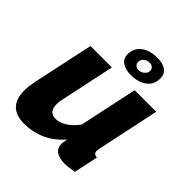

<svg xmlns="http://www.w3.org/2000/svg" viewBox="-201 -864 1008 1008"><g transform="rotate(45 303.0 -360.0)"><path d="M139 10Q16 10 16 -116Q16 -133 18.5 -150.5Q21 -168 25 -189L97 -525H256L192 -224Q187 -202 187 -185Q187 -125 237 -125Q256 -125 275 -132.5Q294 -140 315 -157Q336 -174 356 -201L425 -525H585L512 -180Q511 -174 510 -169Q509 -164 509 -159Q509 -136 535 -135L506 0Q484 4 467 6Q450 8 438 8Q399 8 375.5 -7Q352 -22 352 -56Q352 -60 353 -64.5Q354 -69 355 -76Q356 -83 357 -91Q312 -39 256.5 -14.5Q201 10 139 10ZM265 -632Q265 -679 300 -704.5Q335 -730 389 -730Q431 -730 454 -713Q477 -696 477 -664Q477 -618 443 -592.5Q409 -567 354 -567Q313 -567 289 -584Q265 -601 265 -632ZM379 -683Q360 -683 346.5 -672Q333 -661 333 -643Q333 -630 341.5 -622Q350 -614 364 -614Q382 -614 396.5 -626Q411 -638 411 -655Q411 -667 402 -675Q393 -683 379 -683Z"/></g></svg>

Font: Raleway Thin ExtraBold
Style: Italic
Weight: 800
Italic angle: -12°
Version: Version 4.026